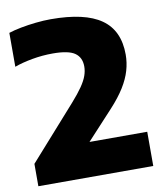

<svg xmlns="http://www.w3.org/2000/svg" viewBox="-84 -819 758 887"><g transform="rotate(-10 295.0 -375.0)"><path d="M24 0V-105L244.5 -353Q276 -388.5 294.8 -415.8Q313.5 -443 321.2 -465Q329 -487 329 -508Q329 -550.5 299.2 -571.5Q269.5 -592.5 195.5 -592.5Q147 -592.5 98.5 -583.8Q50 -575 15 -562V-721Q39 -729 72.8 -735.5Q106.5 -742 143.8 -746Q181 -750 214 -750Q373.5 -750 450.2 -696.2Q527 -642.5 527 -529Q527 -491.5 516.2 -454.5Q505.5 -417.5 481.2 -378.2Q457 -339 415.5 -294L245.5 -110L243 -160.5H563V0Z"/></g></svg>

Font: Encode Sans SC SemiExpanded ExtraBold
Style: Regular
Weight: 800
Width: 6
Designer: Multiple Designers
Foundry: Impallari Type
Version: Version 3.002